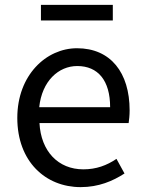

<svg xmlns="http://www.w3.org/2000/svg" viewBox="-20 -755 594 788"><path d="M311 13C385 13 443 -12 491 -43L458 -103C418 -76 375 -60 322 -60C219 -60 148 -134 142 -250H508C510 -263 512 -282 512 -302C512 -457 434 -557 296 -557C170 -557 51 -447 51 -271C51 -92 167 13 311 13ZM141 -315C152 -422 220 -484 297 -484C382 -484 432 -425 432 -315ZM148 -671H443V-735H148Z"/></svg>

Font: Noto Sans CJK JP Regular
Style: Regular
Weight: 400
Designer: Ryoko NISHIZUKA (kana & ideographs); Paul D. Hunt (Latin, Greek & Cyrillic); Wenlong ZHANG (bopomofo); Sandoll Communica
Foundry: Adobe Systems Incorporated
Version: Version 1.001;PS 1.001;hotconv 1.0.78;makeotf.lib2.5.61930